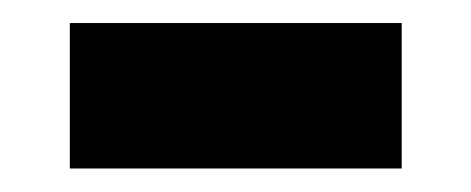

<svg xmlns="http://www.w3.org/2000/svg" viewBox="-20 -428 405 165"><path d="M325.2 -408.2V-283.2H40V-408.2Z"/></svg>

Font: D-DIN-PRO ExtraBold
Style: Bold
Weight: 800
Designer: Charles Nix
Foundry: CyberFei
Version: Version 1.000;hotconv 1.0.109;makeotfexe 2.5.65596